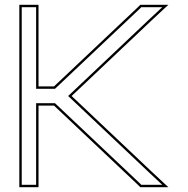

<svg xmlns="http://www.w3.org/2000/svg" viewBox="-20 -760 782 800"><path d="M205.1 -320 553.5 9 564.5 20H681.5L607.5 -49L278.5 -360L607.5 -671L681.5 -740H564.5L553.5 -729L205.1 -400H140.5V-700V-740H60.5V-700V-400V-320V-20V20H140.5V-20V-320ZM209.1 -330H130.5V10H70.5V-730H130.5V-390H209.1L560.5 -721.8L568.6 -730H656.1L600.6 -678.3L263.9 -360L600.7 -41.7L656.1 10H568.6L560.5 1.8Z"/></svg>

Font: Nordica Advanced
Style: RegularOL
Weight: 300
Version: Version 1.07